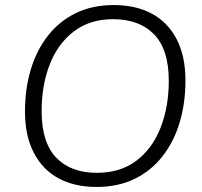

<svg xmlns="http://www.w3.org/2000/svg" viewBox="-20 -733 799 761"><path d="M362 8Q276 8 212.5 -26Q149 -60 114 -127.5Q79 -195 79 -291Q79 -381 102 -457.5Q125 -534 170 -591.5Q215 -649 280.5 -681Q346 -713 431 -713Q518 -713 581.5 -679Q645 -645 680 -578Q715 -511 715 -414Q715 -324 692 -247.5Q669 -171 624 -113.5Q579 -56 513.5 -24Q448 8 362 8ZM364 -48Q457 -48 520.5 -96Q584 -144 616.5 -227Q649 -310 649 -413Q649 -537 590.5 -597Q532 -657 428 -657Q337 -657 273.5 -609Q210 -561 177.5 -478.5Q145 -396 145 -292Q145 -168 203 -108Q261 -48 364 -48Z"/></svg>

Font: Nunito Sans 12pt ExtraLight 12pt Light
Style: Italic
Weight: 300
Italic angle: -9°
Version: Version 3.101;gftools[0.9.27]